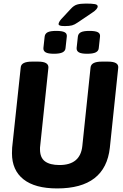

<svg xmlns="http://www.w3.org/2000/svg" viewBox="-20 -1047 691 1075"><path d="M300 8Q176 8 111.5 -43Q47 -94 47 -189Q47 -204 48 -220L96 -669Q98 -702 159 -702H194Q253 -702 251 -668L205 -230Q204 -225 204 -220Q204 -215 204 -211Q204 -164 232 -143.5Q260 -123 313 -123Q430 -123 441 -230L487 -669Q490 -702 550 -702H585Q645 -702 642 -668L595 -220Q570 8 300 8ZM468 -746Q435 -746 421.5 -754Q408 -762 409 -778L416 -842Q418 -859 433 -866.5Q448 -874 481 -874Q514 -874 528 -866.5Q542 -859 540 -842L533 -778Q532 -762 516.5 -754Q501 -746 468 -746ZM282 -746Q249 -746 235.5 -754Q222 -762 223 -778L230 -842Q232 -859 247 -866.5Q262 -874 295 -874Q328 -874 342 -866.5Q356 -859 354 -842L347 -778Q346 -762 330.5 -754Q315 -746 282 -746ZM343 -901Q322 -901 315 -904Q308 -907 308 -912Q308 -922 322 -939L376 -997Q393 -1016 411.5 -1021.5Q430 -1027 461 -1027Q495 -1027 511 -1024Q527 -1021 527 -1011Q527 -1004 519.5 -995Q512 -986 495 -975L415 -921Q398 -909 383.5 -905Q369 -901 343 -901Z"/></svg>

Font: Asap Semi Condensed Semi Condensed Regular
Style: Bold Italic
Weight: 700
Width: 4
Italic angle: -6°
Designer: Pablo Cosgaya
Foundry: Omnibus-Type
Version: Version 3.001; ttfautohint (v1.8.4.7-5d5b)